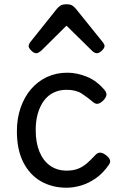

<svg xmlns="http://www.w3.org/2000/svg" viewBox="-20 -859 559 898"><path d="M291 19Q224 19 171.5 -11Q119 -41 89 -100Q59 -159 59 -245Q59 -305 76.5 -355.5Q94 -406 125.5 -442.5Q157 -479 200 -499Q243 -519 295 -519Q339 -519 385.5 -500.5Q432 -482 469 -438Q480 -424 477.5 -413Q475 -402 464 -390Q451 -377 439.5 -374Q428 -371 416 -381Q389 -404 362 -421.5Q335 -439 291 -439Q258 -439 231 -426Q204 -413 185.5 -388Q167 -363 157 -328.5Q147 -294 147 -250Q147 -192 164.5 -149.5Q182 -107 214.5 -84Q247 -61 292 -61Q323 -61 345.5 -70Q368 -79 387 -95.5Q406 -112 427 -135Q438 -146 450 -145Q462 -144 476 -133Q490 -122 494 -111.5Q498 -101 489 -88Q462 -49 428.5 -25.5Q395 -2 359.5 8.5Q324 19 291 19ZM149 -610Q139 -610 126.5 -622Q114 -634 114 -644Q114 -647 115 -650Q116 -653 120 -660L247 -819Q253 -826 262.5 -832.5Q272 -839 291 -839Q310 -839 319 -832.5Q328 -826 334 -819L462 -660Q467 -653 468 -650Q469 -647 469 -644Q469 -634 456 -622Q443 -610 434 -610Q427 -610 421 -613.5Q415 -617 409 -623L291 -739L174 -623Q167 -617 161 -613.5Q155 -610 149 -610Z"/></svg>

Font: Playwrite PL
Style: Regular
Weight: 400
Designer: Veronika Burian, José Scaglione
Foundry: TypeTogether
Version: Version 1.002